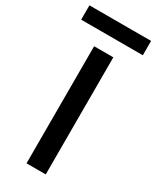

<svg xmlns="http://www.w3.org/2000/svg" viewBox="-270 -926 804 987"><g transform="rotate(30 132.0 -432.5)"><path d="M189 -695V0H75V-695ZM315 -865V-780H-51V-865Z"/></g></svg>

Font: Poppins Cyr Med
Style: Regular
Weight: 500
Designer: Ninad Kale (Devanagari), Jonny Pinhorn (Latin)
Foundry: Indian Type Foundry
Version: 4.004